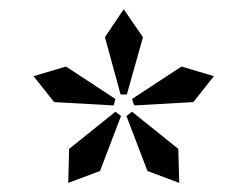

<svg xmlns="http://www.w3.org/2000/svg" viewBox="-20 -736 540 419"><path d="M198.2 -362.8 128.9 -336.9 130.9 -411.1 231.9 -492.2 244.1 -482.9ZM228 -505.9 98.1 -513.2 53.2 -569.8 124 -590.8 231.9 -520ZM301.8 -362.8 255.9 -482.9 268.1 -492.2 369.1 -411.1 371.1 -336.9ZM256.8 -529.8H243.2L209 -654.8L250 -715.8L292 -654.8ZM401.9 -513.2 272.9 -505.9 268.1 -520 376 -590.8 446.8 -569.8Z"/></svg>

Font: BabelStone Ogham
Style: Italic
Weight: 400
Italic angle: -30°
Designer: Andrew West
Foundry: BabelStone
Version: Version 2.02 March 14, 2022